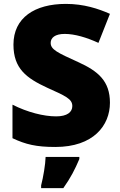

<svg xmlns="http://www.w3.org/2000/svg" viewBox="-20 -744 617 985"><path d="M544 -217C544 -328 484 -379 380 -426C274 -474 240 -490 240 -524C240 -550 262 -570 312 -570C363 -570 424 -552 485 -524L544 -673C485 -699 411 -724 318 -724C158 -724 49 -653 49 -515C49 -392 116 -343 222 -294C315 -252 351 -237 351 -200C351 -169 325 -147 268 -147C204 -147 121 -168 44 -207V-35C112 -3 166 10 264 10C459 10 544 -100 544 -217ZM387 72V61H214C213 99 202 165 191 207V221H305C343 167 364 126 387 72Z"/></svg>

Font: Noto Sans Myanmar UI Black
Style: Regular
Weight: 900
Designer: Monotype Design Team
Foundry: Monotype Imaging Inc.
Version: Version 2.103